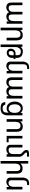

<svg xmlns="http://www.w3.org/2000/svg" viewBox="2671 -3456 985 6367"><g transform="rotate(90 3163.5 -272.5)"><path d="M552 -66Q621 -66 650.5 -113.5Q680 -161 680 -251V-524H768V-1H689V-74Q668 -38 626 -14Q584 10 532 10Q416 10 386 -81Q325 10 226 10Q65 10 65 -164V-524H153V-193Q153 -130 171 -98Q189 -66 245 -66Q266 -66 286 -72Q306 -78 326.5 -93Q347 -108 359.5 -140.5Q372 -173 372 -219V-524H460V-183Q460 -126 481 -96Q502 -66 552 -66Z M1124 -460Q986 -460 986 -283V200H898V-524H977V-447Q1037 -535 1142 -535Q1198 -535 1235.5 -516.5Q1273 -498 1290 -464.5Q1307 -431 1313 -399Q1319 -367 1319 -326V1H1231V-293Q1231 -325 1230 -343.5Q1229 -362 1223 -387Q1217 -412 1206.5 -426Q1196 -440 1175 -450Q1154 -460 1124 -460Z M1899 -169Q1899 -98 1850.5 -51Q1802 -4 1733 -4Q1667 -4 1631 -41Q1595 -78 1595 -145Q1595 -207 1639.5 -251Q1684 -295 1750 -295H1811V-360Q1811 -415 1780 -443.5Q1749 -472 1691 -472Q1651 -472 1619.5 -453Q1588 -434 1572 -406.5Q1556 -379 1548.5 -356Q1541 -333 1541 -319V200H1455V-524H1533V-459Q1557 -503 1599 -520Q1641 -537 1678 -537Q1744 -537 1791 -519Q1838 -501 1859.5 -473Q1881 -445 1889.5 -420.5Q1898 -396 1898 -372V-292H1939V-232H1899ZM1733 -69Q1813 -69 1813 -170V-234H1741Q1709 -234 1691 -208Q1673 -182 1671 -142Q1671 -69 1733 -69Z M2208 -63Q2303 -63 2327 -198V-524H2415V0H2335V-83Q2248 10 2169 10Q2104 10 2063.5 -25Q2023 -60 2023 -112V-556Q2023 -577 2031.5 -605.5Q2040 -634 2058.5 -667Q2077 -700 2115.5 -722.5Q2154 -745 2205 -745H2270V-684Q2175 -684 2143 -654Q2111 -624 2111 -556V-148Q2111 -100 2135.5 -81.5Q2160 -63 2208 -63Z M3032 -66Q3101 -66 3130.5 -113.5Q3160 -161 3160 -251V-524H3248V-1H3169V-74Q3148 -38 3106 -14Q3064 10 3012 10Q2896 10 2866 -81Q2805 10 2706 10Q2545 10 2545 -164V-524H2633V-193Q2633 -130 2651 -98Q2669 -66 2725 -66Q2746 -66 2766 -72Q2786 -78 2806.5 -93Q2827 -108 2839.5 -140.5Q2852 -173 2852 -219V-524H2940V-183Q2940 -126 2961 -96Q2982 -66 3032 -66Z M3348 -264Q3348 -379 3407.5 -457Q3467 -535 3573 -535Q3665 -535 3724 -461V-524H3805V-70Q3805 -39 3804 -18.5Q3803 2 3798 33Q3793 64 3784 85Q3775 106 3758 129.5Q3741 153 3716.5 167Q3692 181 3655 190.5Q3618 200 3571 200Q3540 200 3516 197.5Q3492 195 3462 186Q3432 177 3412.5 161Q3393 145 3379.5 115.5Q3366 86 3366 45L3451 44Q3456 88 3488.5 111Q3521 134 3570 134Q3611 134 3639 124Q3667 114 3682.5 99.5Q3698 85 3705.5 55.5Q3713 26 3714.5 1.5Q3716 -23 3716 -68Q3659 0 3572 0Q3467 0 3408.5 -75Q3350 -150 3348 -264ZM3579 -469Q3526 -469 3482.5 -421Q3439 -373 3439 -271Q3439 -212 3452.5 -169Q3466 -126 3489 -105Q3512 -84 3534.5 -75Q3557 -66 3581 -66Q3637 -66 3680 -114.5Q3723 -163 3723 -268Q3723 -323 3708.5 -364Q3694 -405 3671.5 -426.5Q3649 -448 3625.5 -458.5Q3602 -469 3579 -469Z M4156 -460Q4083 -460 4051.5 -414Q4020 -368 4018 -283V1H3930V-524H4009V-447Q4069 -535 4174 -535Q4230 -535 4267.5 -516.5Q4305 -498 4322 -464.5Q4339 -431 4345 -399Q4351 -367 4351 -326V1H4263V-293Q4263 -325 4262 -343.5Q4261 -362 4255 -387Q4249 -412 4238.5 -426Q4228 -440 4207 -450Q4186 -460 4156 -460Z M4571 -524V-66H4697V0H4486V-524Z M5090 -436Q5090 -465 5068.5 -492Q5047 -519 5021.5 -538Q4996 -557 4974.5 -589Q4953 -621 4953 -659Q4953 -686 4965 -704Q4977 -722 4999.5 -730Q5022 -738 5044 -741Q5066 -744 5097 -744H5174V-676H5090Q5036 -676 5036 -653Q5036 -638 5050.5 -619.5Q5065 -601 5086 -582Q5107 -563 5128 -541.5Q5149 -520 5163.5 -491.5Q5178 -463 5178 -433V0H5094V-56Q5087 -51 5066.5 -37.5Q5046 -24 5040 -20.5Q5034 -17 5017.5 -8.5Q5001 0 4990.5 2.5Q4980 5 4963.5 7.5Q4947 10 4929 10Q4864 10 4823.5 -25.5Q4783 -61 4782 -115V-524H4870V-153Q4870 -108 4888 -86.5Q4906 -65 4948 -65Q4992 -65 5021 -78Q5050 -91 5063.5 -116Q5077 -141 5082.5 -162Q5088 -183 5090 -214Z M5543 -455Q5519 -455 5498 -448Q5477 -441 5454.5 -424Q5432 -407 5419 -371Q5406 -335 5406 -284V200H5318V-716H5406V-459Q5468 -530 5561 -530Q5661 -530 5700.5 -478Q5740 -426 5740 -329V0H5652V-329Q5652 -392 5626 -423Q5600 -454 5543 -455Z M6055 -63Q6150 -63 6174 -198V-524H6262V0H6182V-83Q6095 10 6016 10Q5951 10 5910.5 -25Q5870 -60 5870 -112V-556Q5870 -577 5878.5 -605.5Q5887 -634 5905.5 -667Q5924 -700 5962.5 -722.5Q6001 -745 6052 -745H6117V-684Q6022 -684 5990 -654Q5958 -624 5958 -556V-148Q5958 -100 5982.5 -81.5Q6007 -63 6055 -63Z"/></g></svg>

Font: ColatingCofangSans
Style: Regular
Weight: 400
Foundry: GNU
Version: Version 412.227;June 27, 2022;FontCreator 11.0.0.2412 32-bit